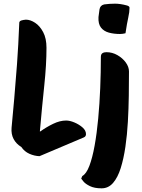

<svg xmlns="http://www.w3.org/2000/svg" viewBox="-20 -835 771 1045"><path d="M195 15Q167 14 140 2Q113 -10 96 -35Q68 -52 54 -78.5Q40 -105 43 -140Q50 -214 57.5 -298.5Q65 -383 72.5 -485Q80 -587 85 -713Q87 -721 97.5 -724Q108 -727 121 -728Q145 -728 171 -711Q197 -694 215 -660Q233 -626 233 -575Q233 -483 221 -370Q209 -257 197 -120H200Q232 -143 269 -161Q306 -179 340 -179Q360 -179 385 -168.5Q410 -158 429 -141.5Q448 -125 448 -105Q448 -92 436 -87ZM533 190Q494 190 469.5 178Q445 166 434 152.5Q423 139 422 137L428 123Q450 111 466.5 67.5Q483 24 495 -42.5Q507 -109 514.5 -189.5Q522 -270 525.5 -356Q529 -442 529 -525Q529 -540 537.5 -545.5Q546 -551 559 -551Q591 -551 619 -535Q647 -519 664.5 -495Q682 -471 682 -446Q682 -385 681 -314.5Q680 -244 676 -172.5Q672 -101 662.5 -36Q653 29 637 80Q621 131 595.5 160.5Q570 190 533 190ZM633 -650Q600 -650 572.5 -657.5Q545 -665 529.5 -685Q514 -705 516 -742Q518 -761 521.5 -783.5Q525 -806 547 -811Q559 -813 576 -814Q593 -815 606 -815Q634 -815 668 -806Q685 -802 685 -793Q685 -770 678 -739Q671 -708 663 -654Q647 -650 633 -650Z"/></svg>

Font: Protest Riot
Style: Regular
Weight: 400
Designer: Octavio Pardo
Foundry: Ashler Design
Version: Version 2.005; ttfautohint (v1.8.4.7-5d5b)